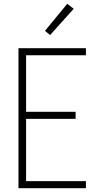

<svg xmlns="http://www.w3.org/2000/svg" viewBox="-20 -988 540 1008"><path d="M77 0V-735H431V-698H117V-401H377V-364H117V-37H431V0ZM243 -804 216 -826 333 -968 367 -942Z"/></svg>

Font: Iosevka SS04 Extralight
Style: Regular
Weight: 200
Monospace: yes
Designer: Belleve Invis
Foundry: Belleve Invis
Version: Version 19.0.0; ttfautohint (v1.8.4)